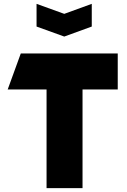

<svg xmlns="http://www.w3.org/2000/svg" viewBox="-20 -978 662 998"><path d="M20 -513 88 -700H592V-513H409V0H222V-513ZM170 -958 314 -906 457 -958V-840L314 -788L170 -840Z"/></svg>

Font: Clickuper
Style: Bold
Weight: 700
Designer: Denis Ignatov
Foundry: Denis Ignatov
Version: Version 1.10 April 16, 2021